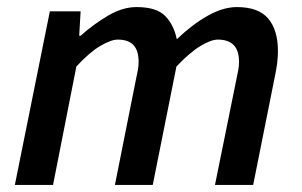

<svg xmlns="http://www.w3.org/2000/svg" viewBox="-20 -523 853 543"><path d="M22 0 121 -491H208L204 -422H208Q245 -455 286 -479Q327 -503 366 -503Q423 -503 447.5 -477.5Q472 -452 480 -412Q524 -454 567.5 -478.5Q611 -503 650 -503Q711 -503 738.5 -470.5Q766 -438 766 -379Q766 -362 764 -345.5Q762 -329 758 -310L696 0H588L648 -296Q652 -314 654 -325.5Q656 -337 656 -348Q656 -380 641 -395.5Q626 -411 596 -411Q577 -411 547 -393Q517 -375 479 -335L412 0H305L364 -296Q368 -314 370 -325.5Q372 -337 372 -348Q372 -380 357.5 -395.5Q343 -411 313 -411Q294 -411 263.5 -393Q233 -375 196 -335L130 0Z"/></svg>

Font: Source Sans 3 ExtraLight SemiBold
Style: Italic
Weight: 600
Italic angle: -11°
Version: Version 3.052;hotconv 1.1.0;makeotfexe 2.6.0